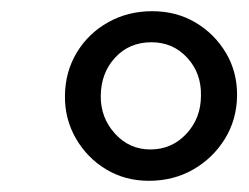

<svg xmlns="http://www.w3.org/2000/svg" viewBox="-20 -815 444 343"><path d="M246 -492Q203.5 -492 169.5 -512.5Q135.5 -533 115.5 -567.8Q95.5 -602.5 96 -644Q96.5 -687 117.2 -721.2Q138 -755.5 173.2 -775.2Q208.5 -795 252 -795Q295 -795 329.2 -774.8Q363.5 -754.5 383.8 -720.2Q404 -686 403.5 -644Q403 -601.5 381.8 -567Q360.5 -532.5 325.2 -512.2Q290 -492 246 -492ZM248.5 -548Q287 -548 313 -576Q339 -604 339 -644Q340 -684 314.5 -711.8Q289 -739.5 250.5 -739.5Q211 -739.5 185.8 -712.2Q160.5 -685 160 -644Q159.5 -605 185.2 -576.5Q211 -548 248.5 -548Z"/></svg>

Font: Merriweather 72pt ExtraBold
Style: Italic
Weight: 800
Italic angle: -7.8°
Version: Version 2.101